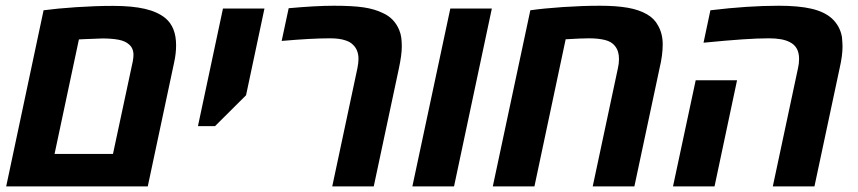

<svg xmlns="http://www.w3.org/2000/svg" viewBox="-20 -662 3048 682"><path d="M381.8 -641.1Q449.2 -641.1 494.6 -630.6Q540 -620.1 567.9 -597.2Q605.5 -565.4 605.5 -501.5Q605.5 -471.2 598.6 -440.4L504.9 0H2L134.8 -625.5Q181.2 -631.8 250.2 -636.5Q319.3 -641.1 381.8 -641.1ZM381.3 -115.2 451.7 -444.3Q454.1 -458 454.1 -466.8Q454.1 -491.2 438 -504.4Q425.3 -516.1 401.4 -520.8Q377.4 -525.4 343.3 -525.4L278.3 -522.9L260.3 -522L173.8 -115.2Z M772 -631.8H919.4L854 -323.7L743.7 -213.9H683.1Z M1253.4 -452.6Q1253.4 -484.9 1233.4 -503.4Q1224.1 -513.2 1207 -518.6Q1186 -525.9 1151.9 -525.9Q1085.9 -525.9 980.5 -516.6L1005.4 -632.8Q1101.6 -641.6 1165.5 -641.6Q1233.4 -641.6 1272.2 -635.7Q1311 -629.9 1339.8 -615.7Q1380.4 -597.7 1397.9 -555.7Q1403.8 -541.5 1405.5 -527.3Q1407.2 -513.2 1407.2 -496.6Q1407.2 -467.3 1397 -419.4L1307.6 0H1160.2L1249.5 -419.4Q1253.4 -439 1253.4 -452.6Z M1579.6 -631.8H1727.1L1592.8 0H1444.8Z M2111.3 -641.6Q2168.9 -641.6 2209.7 -634.5Q2250.5 -627.4 2278.8 -610.8Q2304.7 -595.7 2317.4 -571.3Q2334 -542.5 2334 -504.4Q2334 -465.8 2322.8 -419.4L2233.4 0H2085.4L2174.8 -419.4Q2178.7 -435.5 2178.7 -452.6Q2178.7 -481.4 2164.1 -499Q2152.3 -514.2 2128.7 -520Q2105 -525.9 2071.8 -525.9Q2046.4 -525.9 1989.3 -522.5L1878.4 0H1730.5L1863.8 -625.5Q1911.1 -632.3 1980.2 -637Q2049.3 -641.6 2111.3 -641.6Z M2818.4 -452.6Q2818.4 -475.1 2809.8 -490Q2801.3 -504.9 2783.7 -513.2Q2758.3 -525.9 2711.4 -525.9Q2671.4 -525.9 2617.4 -522.2Q2563.5 -518.6 2479 -510.3L2503.4 -625.5Q2636.7 -641.6 2746.1 -641.6Q2816.4 -641.6 2862.1 -631.1Q2907.7 -620.6 2934.6 -596.7Q2963.9 -569.8 2970.7 -530.3Q2972.7 -506.8 2972.7 -496.6Q2972.7 -463.9 2962.4 -419.4L2873 0H2725.1L2814.5 -419.4Q2818.4 -435.5 2818.4 -452.6ZM2451.2 -377H2598.1L2518.1 0H2370.6Z"/></svg>

Font: Viking Open Sans
Style: Bold Italic
Weight: 700
Italic angle: -12°
Foundry: Ascender Corporation
Version: Version 2.000